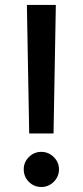

<svg xmlns="http://www.w3.org/2000/svg" viewBox="-20 -747 333 774"><path d="M205.1 -727.1 195.8 -209H97.7L88.4 -727.1ZM75.7 -64.5Q75.7 -93.3 96.4 -114Q117.2 -134.8 146.5 -134.8Q175.3 -134.8 196.5 -114Q217.8 -93.3 217.8 -64.5Q217.8 -35.2 196.8 -14.2Q175.8 6.8 146.5 6.8Q117.2 6.8 96.4 -13.9Q75.7 -34.7 75.7 -64.5Z"/></svg>

Font: Karasuma Gothic
Style: Regular
Weight: 500
Designer: Rasmus Andersson / Ryoko Nishizuka
Foundry: Genbu
Version: Version 1.00